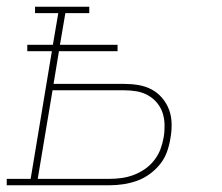

<svg xmlns="http://www.w3.org/2000/svg" viewBox="-38 -550 658 570"><path d="M-18 0V-19H53L116 -398H43V-417H119L135 -511H66V-530H227V-511H156L140 -417H311V-398H137L121 -301H330Q352 -301 373 -297.5Q394 -294 412 -284.5Q430 -275 443.5 -259Q457 -243 464 -224Q471 -205 471.5 -183Q472 -161 468 -140Q465 -120 458 -100Q451 -80 437.5 -63Q424 -46 406 -33Q388 -20 368 -13Q348 -6 327.5 -3Q307 0 287 0ZM74 -19H287Q305 -19 323 -21.5Q341 -24 358.5 -30.5Q376 -37 392 -48Q408 -59 420 -74.5Q432 -90 438.5 -107.5Q445 -125 448 -143Q451 -161 450.5 -180Q450 -199 444.5 -215.5Q439 -232 427.5 -245.5Q416 -259 400.5 -267.5Q385 -276 367 -279Q349 -282 330 -282H118Z"/></svg>

Font: Iosevka Slab ThExObl
Style: Regular
Weight: 100
Width: 7
Italic angle: -9°
Monospace: yes
Designer: Belleve Invis
Foundry: Belleve Invis
Version: Version 11.1.1; ttfautohint (v1.8.3)